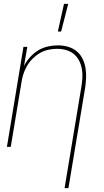

<svg xmlns="http://www.w3.org/2000/svg" viewBox="-20 -764 540 999"><path d="M316 215 403 -310Q407 -334 408.5 -358Q410 -382 406 -405Q402 -428 391.5 -448.5Q381 -469 364 -483Q347 -497 324 -503.5Q301 -510 277 -510Q255 -510 231.5 -505Q208 -500 187.5 -488Q167 -476 149.5 -458.5Q132 -441 120 -420Q108 -399 101 -376.5Q94 -354 91 -331L36 0H16L102 -520H122L105 -421Q117 -445 136.5 -466.5Q156 -488 179 -502Q202 -516 228.5 -522Q255 -528 281 -528Q308 -528 333 -521Q358 -514 377.5 -498.5Q397 -483 408.5 -460.5Q420 -438 424.5 -412.5Q429 -387 428 -360.5Q427 -334 423 -307L336 215ZM281 -600 313 -744H335L298 -600Z"/></svg>

Font: Iosevka Term Curly Th Obl
Style: Regular
Weight: 100
Italic angle: -9°
Designer: Belleve Invis
Foundry: Belleve Invis
Version: Version 32.3.0